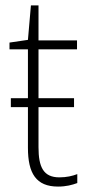

<svg xmlns="http://www.w3.org/2000/svg" viewBox="-20 -678 328 708"><path d="M199 -24C140 -24 122 -62 122 -135V-283H253V-316H122V-496H264V-529H122V-658H94L83 -531L15 -521V-496H83V-316H20V-283H83V-133C83 -39 113 10 194 10C224 10 246 4 265 -3V-36C247 -29 225 -24 199 -24Z"/></svg>

Font: Noto Sans SemiCondensed ExtraLight
Style: Regular
Weight: 200
Width: 4
Designer: Monotype Design Team
Foundry: Monotype Imaging Inc.
Version: Version 2.013